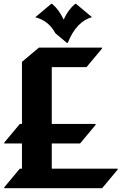

<svg xmlns="http://www.w3.org/2000/svg" viewBox="-20 -987 640 1007"><path d="M248.5 -966.8H253.4Q288.6 -937.5 314 -884.3Q337.4 -936 374 -966.8H378.9L462.4 -897Q380.4 -874.5 335.4 -762.2H330.6L270.5 -812.5Q234.9 -878.9 165 -896.5ZM2.4 0V-4.9L84 -102.5H95.2V-234.4H2.4V-239.3L84 -336.9H95.2V-662.6L184.1 -737.3H515.1V-732.4L433.6 -634.8H251.5V-336.9H481.4V-332L399.9 -234.4H251.5V-102.5H597.2V-97.7L515.6 0Z"/></svg>

Font: Gothica
Style: Bold
Weight: 700
Designer: Wojciech Kalinowski "wmk69" (wmk69@o2.pl)
Foundry: Wojciech Kalinowski "wmk69" (wmk69@o2.pl)
Version: Version 2.1.0; 2021-05-14